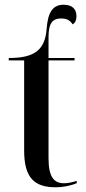

<svg xmlns="http://www.w3.org/2000/svg" viewBox="-20 -781 362 811"><path d="M215 10C253 10 287 0 304 -7V-17C282 -10 266 -7 250 -7C207 -7 185 -35 185 -113V-526H295V-536H185V-625C185 -684 203 -703 238 -703C262 -703 276 -695 287 -678C297 -684 303 -695 303 -712C303 -742 286 -761 249 -761C202 -761 182 -728 177 -659C170 -569 125 -536 17 -536V-526H82V-145C82 -29 126 10 215 10Z"/></svg>

Font: Noto Serif Display Condensed Medium
Style: Regular
Weight: 500
Width: 3
Designer: Monotype Design Team
Foundry: Monotype Imaging Inc.
Version: Version 2.009